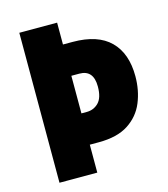

<svg xmlns="http://www.w3.org/2000/svg" viewBox="-107 -798 771 883"><g transform="rotate(-15 278.0 -357.0)"><path d="M531 -383Q531 -316 507.5 -259Q484 -202 431 -167.5Q378 -133 290 -133H247V0H67V-714H247V-610H293Q412 -610 471.5 -551Q531 -492 531 -383ZM272 -282Q306 -282 329 -305.5Q352 -329 352 -382Q352 -461 285 -461H247V-282Z"/></g></svg>

Font: Noto Sans Oriya Cond Blk
Style: Regular
Weight: 900
Width: 3
Designer: Amélie Bonet and Sol Matas
Foundry: Google LLC
Version: Version 2.006; ttfautohint (v1.8.4.7-5d5b)